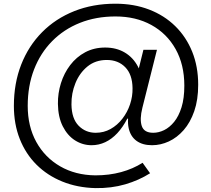

<svg xmlns="http://www.w3.org/2000/svg" viewBox="-20 -781 1124 1021"><path d="M487.1 219.3Q391 216.8 311.5 184.5Q232 152.3 174.3 94.9Q116.6 37.5 85.2 -41.9Q53.8 -121.2 53.8 -218Q53.8 -338.1 92.8 -437.7Q131.9 -537.3 203.8 -609.8Q275.6 -682.3 374.8 -721.8Q474 -761.3 594.1 -761.3Q691.9 -761.3 772.7 -730.3Q853.5 -699.3 911.9 -642Q970.2 -584.8 1002.1 -505.8Q1033.9 -426.8 1033.9 -330.3L960.2 -325.4Q960.2 -437.4 913.7 -520.2Q867.3 -602.9 784.8 -648.2Q702.3 -693.5 594.1 -693.5Q490.6 -693.5 405 -659.4Q319.3 -625.2 257.1 -562Q194.9 -498.9 161.1 -411.6Q127.4 -324.3 127.4 -218Q127.4 -109 173 -26.2Q218.7 56.5 299.8 103.4Q381 150.3 487.1 151.5Q560.7 151.5 624.1 134.2Q687.4 116.9 738.2 84.6L778.1 140.3Q719.1 177.8 645.9 199.2Q572.6 220.6 487.1 219.3ZM467.1 -8.8Q419.8 -8.8 379.3 -34.3Q338.9 -59.9 313.9 -109.1Q288.9 -158.4 288 -229.1Q287.3 -285.2 304 -338.7Q320.7 -392.1 353.4 -435Q386.1 -477.9 433.1 -503.1Q480.2 -528.2 539.4 -528.2Q598.6 -528.2 643.3 -501.8Q688.1 -475.3 713.6 -426.7Q739 -378 739.9 -310.9Q739.9 -278.5 732.8 -246.3Q725.6 -214 713 -181.8L672 -147L657.2 -150.6Q633.5 -104.6 603.9 -72.9Q574.3 -41.2 539.8 -25Q505.2 -8.8 467.1 -8.8ZM489 -74.9Q532 -74.9 568.1 -95.1Q604.2 -115.3 630.7 -149.6Q657.3 -183.8 671.5 -226.2Q685.7 -268.6 684.8 -312.5Q683.8 -384.9 646.1 -423.5Q608.3 -462.1 547.9 -462.1Q487.7 -462.1 445.4 -427.7Q403.2 -393.3 381.2 -339.1Q359.1 -284.9 360 -225.5Q361 -150.4 397.9 -112.7Q434.7 -74.9 489 -74.9ZM788.5 -8.8Q737.7 -8.8 705.7 -32.2Q673.8 -55.6 664.2 -99.7Q654.6 -143.8 670.5 -205.5L735.8 -302L697 -331.9L742.6 -516H814.6L737.2 -208.1Q721.8 -147 733.9 -111Q746 -74.9 794.7 -74.9Q823.6 -74.9 852.7 -89Q881.7 -103.1 906.1 -133Q930.5 -163 945.4 -210.7Q960.2 -258.4 960.2 -325.4L1033.9 -330.3Q1033.9 -250.2 1013 -189.9Q992.1 -129.6 956.8 -89.3Q921.5 -49.1 877.8 -28.9Q834.1 -8.8 788.5 -8.8Z"/></svg>

Font: Hepta Slab ExtraLight
Style: Regular
Weight: 200
Designer: Michael LaGattuta
Foundry: Michael LaGattuta
Version: Version 1.100